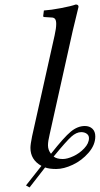

<svg xmlns="http://www.w3.org/2000/svg" viewBox="-20 -718 440 844"><path d="M215.8 -29.8Q229.5 -19 255.9 -19Q275.9 -19 302.7 -31.5Q329.6 -43.9 350.3 -65.9Q371.1 -87.9 371.1 -110.8Q371.1 -123 361.3 -130.1Q351.6 -137.2 336.9 -137.2Q315.9 -137.2 293.7 -117.4Q271.5 -97.7 215.8 -29.8ZM204.1 -42Q261.7 -115.2 291.5 -139.6Q321.3 -164.1 353 -164.1Q373.5 -164.1 386.2 -152.1Q398.9 -140.1 398.9 -118.2Q398.9 -80.6 369.1 -46.4Q339.4 -12.2 299.8 6.3Q260.3 24.9 227.1 24.9Q196.8 24.9 178.2 18.1L109.9 106L94.2 97.2L162.1 11.2Q113.8 -15.6 113.8 -67.9Q113.8 -83.5 121.1 -119.1L220.2 -563Q227.1 -593.8 227.1 -612.8Q227.1 -628.4 221.9 -634.8Q216.8 -641.1 206.1 -641.1L174.8 -643.1Q169.9 -643.1 169.9 -647.9L172.9 -671.9Q203.6 -673.8 248.3 -682.4Q293 -690.9 313 -698.2Q325.2 -698.2 325.2 -688Q314.9 -647.9 299.8 -583L198.2 -127Q190.9 -97.2 190.9 -79.1Q190.9 -58.6 204.1 -42Z"/></svg>

Font: Common Serif Medium
Style: Italic
Weight: 500
Italic angle: -12°
Designer: Philipp H. Poll, Khaled Hosny
Foundry: Stefan Peev, Context Ltd.
Version: Version 1.026